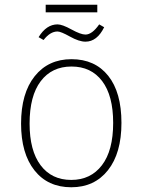

<svg xmlns="http://www.w3.org/2000/svg" viewBox="-20 -781 602 811"><path d="M391 -729H173V-761H391ZM341 -605Q314 -605 275.5 -626.5Q237 -648 223 -648Q192 -648 164 -612L143 -624Q176 -678 223 -678Q243 -678 282 -656.5Q321 -635 341 -635Q369 -635 399 -678L420 -666Q390 -605 341 -605ZM282 -531Q381 -531 437 -461Q493 -391 493 -262Q493 -134 436 -62Q379 10 281 10Q182 10 125.5 -61.5Q69 -133 69 -259Q69 -387 126.5 -459Q184 -531 282 -531ZM105 -259Q105 -145 151.5 -83Q198 -21 281 -21Q363 -21 410.5 -83Q458 -145 458 -262Q458 -377 411.5 -438.5Q365 -500 282 -500Q199 -500 152 -438Q105 -376 105 -259Z"/></svg>

Font: Fira Sans UltraLight
Style: Regular
Weight: 200
Designer: Carrois Corporate & Edenspiekermann AG
Foundry: Carrois Corporate GbR & Edenspiekermann AG
Version: Version 4.106;PS 004.106;hotconv 1.0.70;makeotf.lib2.5.58329